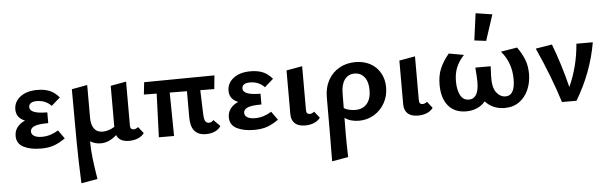

<svg xmlns="http://www.w3.org/2000/svg" viewBox="-57 -922 4504 1422"><g transform="rotate(-5 2195.0 -211.0)"><path d="M402 -53Q360 -23 319 -8Q278 7 220 7Q142 7 91.5 -19Q41 -45 41 -102Q41 -139 62 -166.5Q83 -194 120 -210Q56 -235 56 -298Q56 -355 103.5 -391.5Q151 -428 231 -428Q281 -428 319.5 -413Q358 -398 392 -358L327 -301Q285 -346 218 -346Q190 -346 175 -335.5Q160 -325 160 -306Q160 -256 290 -256V-176Q216 -176 186.5 -163Q157 -150 157 -125Q157 -104 177 -91.5Q197 -79 236 -79Q298 -79 357 -116Z M988 -41Q973 -19 943.5 -6Q914 7 876 7Q803 7 783 -44Q727 7 666 7Q621 7 587 -15Q587 48 594.5 111.5Q602 175 617 268L496 289Q489 134 487.5 -22Q486 -178 486 -411L602 -432V-188Q602 -136 623.5 -107Q645 -78 687 -78Q708 -78 731.5 -85.5Q755 -93 775 -106V-411L891 -432V-106Q891 -75 916 -75Q934 -75 950 -89Z M1558 -44Q1544 -20 1514.5 -6.5Q1485 7 1447 7Q1334 7 1334 -127V-322L1206 -323L1210 0H1097L1109 -324L1014 -325L1024 -416L1547 -421L1537 -320L1433 -321L1439 -146Q1440 -105 1449 -90Q1458 -75 1477 -75Q1486 -75 1495 -79.5Q1504 -84 1510 -92Z M1987 -53Q1945 -23 1904 -8Q1863 7 1805 7Q1727 7 1676.5 -19Q1626 -45 1626 -102Q1626 -139 1647 -166.5Q1668 -194 1705 -210Q1641 -235 1641 -298Q1641 -355 1688.5 -391.5Q1736 -428 1816 -428Q1866 -428 1904.5 -413Q1943 -398 1977 -358L1912 -301Q1870 -346 1803 -346Q1775 -346 1760 -335.5Q1745 -325 1745 -306Q1745 -256 1875 -256V-176Q1801 -176 1771.5 -163Q1742 -150 1742 -125Q1742 -104 1762 -91.5Q1782 -79 1821 -79Q1883 -79 1942 -116Z M2082 -87V-411L2200 -432V-106Q2200 -75 2225 -75Q2243 -75 2259 -89L2297 -41Q2282 -19 2252.5 -6Q2223 7 2185 7Q2134 7 2108 -17Q2082 -41 2082 -87Z M2806 -222Q2806 -158 2776.5 -105.5Q2747 -53 2696.5 -23Q2646 7 2585 7Q2521 7 2479 -24Q2478 26 2478 106Q2478 180 2481 268L2360 289Q2362 124 2362 -187Q2362 -259 2392 -313.5Q2422 -368 2475 -398Q2528 -428 2595 -428Q2658 -428 2705.5 -402Q2753 -376 2779.5 -329Q2806 -282 2806 -222ZM2682 -212Q2682 -275 2654.5 -309.5Q2627 -344 2581 -344Q2535 -344 2508.5 -308.5Q2482 -273 2481 -210Q2480 -168 2480 -96Q2496 -86 2519 -80.5Q2542 -75 2564 -75Q2621 -75 2651.5 -111.5Q2682 -148 2682 -212Z M2921 -87V-411L3039 -432V-106Q3039 -75 3064 -75Q3082 -75 3098 -89L3136 -41Q3121 -19 3091.5 -6Q3062 7 3024 7Q2973 7 2947 -17Q2921 -41 2921 -87Z M3574 -500 3487 -511 3514 -711 3637 -692ZM3869 -230Q3869 -166 3845.5 -112Q3822 -58 3777 -25.5Q3732 7 3668 7Q3623 7 3586 -9.5Q3549 -26 3524 -55Q3499 -24 3462 -8.5Q3425 7 3382 7Q3297 7 3249.5 -49Q3202 -105 3202 -207Q3202 -274 3223.5 -325.5Q3245 -377 3290 -431L3401 -411Q3362 -369 3343.5 -324Q3325 -279 3325 -221Q3325 -157 3346 -117.5Q3367 -78 3409 -78Q3483 -78 3483 -204Q3483 -226 3482 -238L3477 -310H3591L3588 -244Q3584 -154 3613 -116Q3642 -78 3682 -78Q3752 -78 3752 -200Q3752 -323 3676 -411L3798 -431Q3832 -383 3850.5 -336Q3869 -289 3869 -230Z M4360 -421Q4322 -200 4202 0H4094Q4033 -195 3935 -411L4057 -431Q4115 -279 4158 -106Q4225 -253 4238 -421Z"/></g></svg>

Font: Ysabeau Infant
Style: Bold
Weight: 700
Designer: Christian Thalmann (Catharsis Fonts)
Version: Version 0.003